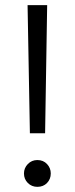

<svg xmlns="http://www.w3.org/2000/svg" viewBox="-20 -720 291 745"><path d="M96 -203 87 -700H163L155 -203ZM125 5Q103 5 88 -10Q73 -25 73 -47Q73 -68 88 -83.5Q103 -99 125 -99Q148 -99 162.5 -83.5Q177 -68 177 -47Q177 -25 162.5 -10Q148 5 125 5Z"/></svg>

Font: DM Sans 10pt Light
Style: Regular
Weight: 300
Version: Version 4.004;gftools[0.9.30]